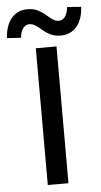

<svg xmlns="http://www.w3.org/2000/svg" viewBox="-104 -880 482 916"><g transform="rotate(-5 137.0 -422.0)"><path d="M87 0V-655H186V0ZM211 -705Q183 -705 162.5 -715Q142 -725 126.5 -738.5Q111 -752 96.5 -762Q82 -772 66 -772Q48 -772 36 -756.5Q24 -741 21 -711L-46 -715Q-42 -777 -13 -810.5Q16 -844 63 -844Q91 -844 111.5 -834Q132 -824 147.5 -810.5Q163 -797 177.5 -786.5Q192 -776 208 -776Q226 -776 237.5 -791.5Q249 -807 253 -838L320 -833Q316 -771 287 -738Q258 -705 211 -705Z"/></g></svg>

Font: Mada Medium
Style: Regular
Weight: 500
Designer: Khaled Hosny
Version: Version 1.5